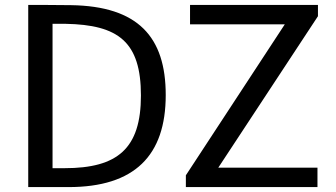

<svg xmlns="http://www.w3.org/2000/svg" viewBox="-20 -762 1367 782"><path d="M95 -742V0H259C528 0 655 -128 655 -375C655 -612 542 -737 269 -741C206 -742 103 -742 95 -742ZM737 0H1273V-79H869L1275 -696V-742H754V-663H1140L737 -48ZM194 -665H247C462 -661 554 -592 554 -373C554 -157 459 -77 243 -77H194Z"/></svg>

Font: 18Franklin
Style: Regular
Weight: 400
Designer: Pablo Impallari, Rodrigo Fuenzalida (Modified by Dan O. Williams)
Version: Version 0.025;PS 000.025;hotconv 1.0.88;makeotf.lib2.5.64775